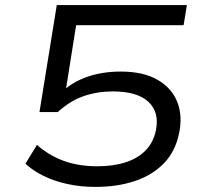

<svg xmlns="http://www.w3.org/2000/svg" viewBox="-20 -725 788 754"><path d="M354 9Q296 9 244 -2.5Q192 -14 150.5 -34.5Q109 -55 80 -82L125 -156Q173 -114 231 -93Q289 -72 362 -72Q425 -72 473 -87.5Q521 -103 551.5 -134Q582 -165 592 -212Q607 -284 563 -325Q519 -366 423 -366Q362 -366 308.5 -347.5Q255 -329 207 -285H135L203 -705H714L701 -626H279L237 -362H222Q260 -401 320.5 -422.5Q381 -444 454 -444Q542 -444 598 -412Q654 -380 676 -325Q698 -270 683 -200Q668 -129 623 -83Q578 -37 509.5 -14Q441 9 354 9Z"/></svg>

Font: Nunito Sans 10pt Expanded
Style: Italic
Weight: 400
Width: 7
Italic angle: -9°
Designer: Vernon Adams
Foundry: Vernon Adams
Version: Version 3.101;gftools[0.9.27]